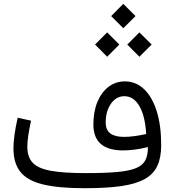

<svg xmlns="http://www.w3.org/2000/svg" viewBox="-20 -992 924 1012"><path d="M759.8 -216.8Q725.1 -208 691.4 -203.6Q657.7 -199.2 629.4 -199.2Q472.2 -199.2 472.2 -335.4Q472.2 -403.3 493.2 -454.3Q514.2 -505.4 551.8 -534.2Q589.4 -563 638.2 -563Q696.8 -563 739.7 -521.7Q782.7 -480.5 806.2 -405.3Q829.6 -330.1 829.6 -227.1Q829.6 -162.1 809.6 -118.4Q789.6 -74.7 743.4 -48.6Q697.3 -22.5 619.4 -11.2Q541.5 0 426.3 0Q289.1 0 206.5 -20Q124 -40 87.4 -86.2Q50.8 -132.3 50.8 -210.4Q50.8 -271.5 73.2 -371.6L143.6 -356Q124 -265.6 124 -218.8Q124 -164.6 152.3 -134.3Q180.7 -104 248 -91.8Q315.4 -79.6 432.1 -79.6Q533.7 -79.6 597.9 -85.4Q662.1 -91.3 697.3 -106Q732.4 -120.6 746.1 -147.5Q759.8 -174.3 759.8 -216.8ZM750.5 -285.6Q745.1 -380.4 714.8 -432.6Q684.6 -484.9 635.3 -484.9Q592.3 -484.9 564.7 -445.3Q537.1 -405.8 537.1 -345.2Q537.1 -270.5 633.3 -270.5Q683.1 -270.5 750.5 -285.6ZM565.9 -907.2 629.9 -971.7 694.3 -907.2 629.9 -843.3ZM650.9 -757.3 714.8 -821.3 779.3 -757.3 714.8 -692.9ZM481 -757.3 544.9 -821.3 608.9 -757.3 544.9 -692.9Z"/></svg>

Font: Estedad-FD Regular
Style: FD-Regular
Weight: 400
Designer: Amin Abedi
Version: Version 7.3